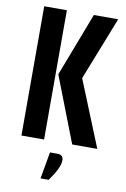

<svg xmlns="http://www.w3.org/2000/svg" viewBox="-97 -742 659 1002"><g transform="rotate(10 233.0 -241.0)"><path d="M255 61Q287 61 287 91Q287 130 234 203H191L216 61ZM54 -685H174V0H54ZM317 -685H446L314 -350L456 0H323L188 -348Z"/></g></svg>

Font: Khand SemiBold
Style: Regular
Weight: 600
Designer: Devanagari: Sanchit Sawaria, Jyotish Sonowal; Latin: Satya Rajpurohit
Foundry: Indian Type Foundry
Version: Version 1.101;PS 1.0;hotconv 1.0.78;makeotf.lib2.5.61930; tt